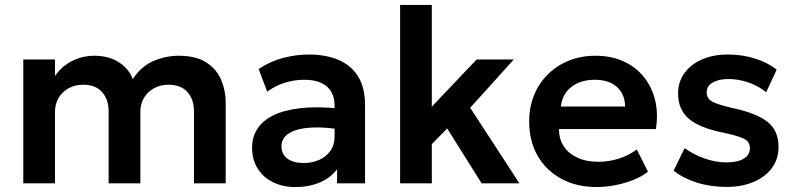

<svg xmlns="http://www.w3.org/2000/svg" viewBox="-20 -740 3207 775"><path d="M74 0V-500H202V-433.5Q221.5 -461.5 247 -479.5Q272.5 -497.5 301.5 -506.2Q330.5 -515 360 -515Q419 -515 459.5 -489Q500 -463 516 -421Q550.5 -473 600 -494Q649.5 -515 701.5 -515Q772 -515 813.5 -487.5Q855 -460 873 -417Q891 -374 891 -327V0H763V-290Q763 -338.5 736.8 -368.2Q710.5 -398 660 -398Q627.5 -398 601.8 -384Q576 -370 561.2 -345.2Q546.5 -320.5 546.5 -289V0H418.5V-290Q418.5 -338.5 392.2 -368.2Q366 -398 315.5 -398Q283 -398 257.2 -384Q231.5 -370 216.8 -345.2Q202 -320.5 202 -289V0Z M1172.5 15Q1121.5 15 1082 -4.5Q1042.5 -24 1020 -59.8Q997.5 -95.5 997.5 -144.5Q997.5 -186.5 1018.5 -219.5Q1039.5 -252.5 1083 -274.2Q1126.5 -296 1194.2 -303.5Q1262 -311 1355 -301.5L1357 -217Q1296 -226.5 1250.5 -225.5Q1205 -224.5 1175.2 -215Q1145.5 -205.5 1130.8 -189Q1116 -172.5 1116 -150.5Q1116 -117.5 1140 -99.8Q1164 -82 1205.5 -82Q1241 -82 1269.2 -95Q1297.5 -108 1314 -131.8Q1330.5 -155.5 1330.5 -188V-314.5Q1330.5 -346 1317.2 -369.2Q1304 -392.5 1277 -405.2Q1250 -418 1207.5 -418Q1168.5 -418 1130.2 -406.2Q1092 -394.5 1058.5 -370L1024 -461.5Q1071.5 -493 1124 -506.5Q1176.5 -520 1225.5 -520Q1295.5 -520 1346.8 -498Q1398 -476 1425.8 -430.8Q1453.5 -385.5 1453.5 -316V0H1340.5V-57Q1315.5 -22.5 1271.5 -3.8Q1227.5 15 1172.5 15Z M1595 0V-720H1723V-309.5L1904 -500H2054L1878 -305L2076.5 0H1924L1785 -221.5L1723 -158V0Z M2389 15Q2307.5 15 2246 -18.2Q2184.5 -51.5 2150.2 -111Q2116 -170.5 2116 -249.5Q2116 -307.5 2135.8 -356Q2155.5 -404.5 2191.8 -440.2Q2228 -476 2276.8 -495.5Q2325.5 -515 2383.5 -515Q2446.5 -515 2496 -492.8Q2545.5 -470.5 2578.2 -430.2Q2611 -390 2624.2 -336.2Q2637.5 -282.5 2627.5 -219H2236.5Q2236 -179.5 2255.2 -150Q2274.5 -120.5 2310.2 -103.8Q2346 -87 2394.5 -87Q2437.5 -87 2477 -99.5Q2516.5 -112 2550.5 -136.5L2595.5 -47Q2572 -28 2537 -14Q2502 0 2463.2 7.5Q2424.5 15 2389 15ZM2244 -310H2503.5Q2502 -360.5 2470 -389.2Q2438 -418 2380.5 -418Q2323.5 -418 2286.5 -389.2Q2249.5 -360.5 2244 -310Z M2912.5 14.5Q2848 14.5 2792.8 -3Q2737.5 -20.5 2699 -51L2743.5 -142Q2780.5 -115.5 2825 -100Q2869.5 -84.5 2912 -84.5Q2957 -84.5 2982 -99.5Q3007 -114.5 3007 -141.5Q3007 -167 2985 -179Q2963 -191 2902 -204Q2805 -223 2761 -260.2Q2717 -297.5 2717 -363Q2717 -409.5 2742.8 -445Q2768.5 -480.5 2813.8 -500.2Q2859 -520 2918 -520Q2975.5 -520 3026.8 -504Q3078 -488 3115 -459L3072.5 -367.5Q3053 -384 3028 -396Q3003 -408 2975.2 -414.5Q2947.5 -421 2920.5 -421Q2881 -421 2856.8 -407Q2832.5 -393 2832.5 -367.5Q2832.5 -342 2855 -329.8Q2877.5 -317.5 2936.5 -304Q3036.5 -282.5 3079.5 -247Q3122.5 -211.5 3122.5 -147.5Q3122.5 -98.5 3096 -62.2Q3069.5 -26 3022.2 -5.8Q2975 14.5 2912.5 14.5Z"/></svg>

Font: Geologica Roman Medium
Style: Regular
Weight: 500
Designer: Sindre Bremnes, Frode Helland
Foundry: Monokrom Skriftforlag AS
Version: Version 1.010;gftools[0.9.28]